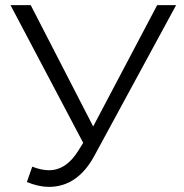

<svg xmlns="http://www.w3.org/2000/svg" viewBox="-20 -720 720 750"><path d="M594 -700H668L350 -114Q284 10 171 10Q131 10 85 -9L106 -69Q142 -55 171 -55Q238 -55 285 -130L305 -162L21 -700H100L344 -226Z"/></svg>

Font: mBank
Style: Regular
Weight: 400
Designer: Julieta Ulanovsky
Foundry: Julieta Ulanovsky
Version: Version 7.200;PS 007.200;hotconv 1.0.88;makeotf.lib2.5.64775